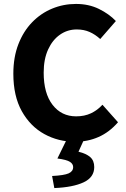

<svg xmlns="http://www.w3.org/2000/svg" viewBox="-20 -704 639 970"><path d="M359.4 12.2Q274.4 12.2 203.6 -26.9Q132.8 -65.9 90.1 -142.3Q47.4 -218.8 47.4 -331.5Q47.4 -415 72.8 -480.5Q98.1 -545.9 142.1 -591.3Q186 -636.7 243.2 -660.4Q300.3 -684.1 363.8 -684.1Q428.7 -684.1 480.2 -658.7Q531.7 -633.3 565.4 -597.7L486.3 -506.8Q461.4 -529.8 432.6 -542.5Q403.8 -555.2 367.7 -555.2Q320.8 -555.2 283 -528.8Q245.1 -502.4 222.9 -453.6Q200.7 -404.8 200.7 -336.9Q200.7 -232.4 245.6 -174.3Q290.5 -116.2 364.7 -116.2Q406.7 -116.2 439.5 -131.6Q472.2 -147 497.6 -174.8L576.2 -86.4Q532.7 -36.1 478 -12Q423.3 12.2 359.4 12.2ZM254.4 246.1 243.2 185.1Q303.7 182.1 326.7 171.9Q349.6 161.6 349.6 140.1Q349.6 124.5 333.5 113.8Q317.4 103 270 96.7L319.3 -3.9H406.7L376.5 62.5Q415.5 71.8 435.8 89.6Q456.1 107.4 456.1 140.1Q456.1 191.9 402.6 217Q349.1 242.2 254.4 246.1Z"/></svg>

Font: Akatab Black
Style: Regular
Weight: 900
Designer: SIL Global
Foundry: SIL Global
Version: Version 4.000